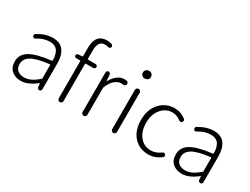

<svg xmlns="http://www.w3.org/2000/svg" viewBox="-65 -1404 2625 2012"><g transform="rotate(30 1247.5 -398.0)"><path d="M217.8 12.7Q150.4 12.7 106.9 -24.9Q63.5 -62.5 63.5 -133.8Q63.5 -220.7 142.1 -267.1Q220.7 -313.5 395.5 -334Q403.3 -335 403.3 -343.8Q403.3 -374 397.5 -399.4Q392.6 -424.8 379.4 -447.8Q366.2 -470.7 341.3 -483.4Q316.4 -496.1 281.2 -496.1Q206.1 -496.1 132.8 -449.2Q125 -443.4 115.2 -445.3Q105.5 -447.3 99.6 -456.1Q94.7 -464.8 96.7 -475.1Q98.6 -485.4 107.4 -490.2Q200.2 -546.9 289.1 -546.9Q378.9 -546.9 419.9 -490.2Q460.9 -433.6 460.9 -337.9V-24.4Q460.9 -14.6 453.6 -7.3Q446.3 0 436.5 0Q425.8 0 418.5 -6.8Q411.1 -13.7 410.2 -24.4L406.2 -67.4Q406.2 -68.4 405.3 -68.4Q404.3 -68.4 403.3 -67.4Q304.7 12.7 217.8 12.7ZM230.5 -36.1Q271.5 -36.1 311 -55.2Q350.6 -74.2 397.5 -114.3Q403.3 -119.1 403.3 -126V-285.2Q403.3 -291 397.5 -291Q396.5 -291 395.5 -291Q246.1 -273.4 183.6 -236.3Q121.1 -199.2 121.1 -136.7Q121.1 -85 151.4 -60.5Q181.6 -36.1 230.5 -36.1Z M850.6 -798.8Q860.4 -795.9 864.3 -786.1Q867.2 -780.3 867.2 -775.4Q867.2 -771.5 866.2 -766.6Q863.3 -757.8 854.5 -753.9Q845.7 -750 835.9 -752.9Q815.4 -758.8 795.9 -758.8Q713.9 -758.8 713.9 -641.6V-540Q713.9 -533.2 721.7 -533.2H810.5Q820.3 -533.2 827.6 -525.9Q835 -518.6 835 -508.3Q835 -498 827.6 -491.2Q820.3 -484.4 810.5 -484.4H721.7Q713.9 -484.4 713.9 -476.6V-29.3Q713.9 -16.6 705.6 -8.3Q697.3 0 685.1 0Q672.9 0 664.6 -8.3Q656.2 -16.6 656.2 -29.3V-476.6Q656.2 -484.4 648.4 -484.4H603.5Q594.7 -484.4 588.4 -490.7Q582 -497.1 582 -506.3Q582 -515.6 588.4 -522.5Q594.7 -529.3 603.5 -529.3L648.4 -532.2Q656.2 -533.2 656.2 -540V-644.5Q656.2 -724.6 690.9 -766.1Q725.6 -807.6 793 -807.6Q820.3 -807.6 850.6 -798.8Z M944.3 -29.3V-508.8Q944.3 -518.6 951.7 -525.9Q959 -533.2 968.8 -533.2Q978.5 -533.2 986.3 -526.4Q994.1 -519.5 994.1 -508.8L1000 -434.6Q1000 -433.6 1001 -433.6Q1002 -433.6 1002 -434.6Q1030.3 -486.3 1069.3 -516.6Q1108.4 -546.9 1152.3 -546.9Q1168.9 -546.9 1181.6 -543.9Q1193.4 -542 1198.2 -531.2Q1202.1 -524.4 1202.1 -516.6Q1202.1 -512.7 1201.2 -508.8Q1198.2 -499 1189 -493.7Q1179.7 -488.3 1168.9 -490.2Q1160.2 -492.2 1145.5 -492.2Q1107.4 -492.2 1070.3 -461.4Q1033.2 -430.7 1005.9 -365.2Q1002.9 -358.4 1002.9 -350.6V-29.3Q1002.9 -16.6 994.1 -8.3Q985.4 0 973.6 0Q961.9 0 953.1 -8.3Q944.3 -16.6 944.3 -29.3Z M1302.7 -29.3V-503.9Q1302.7 -515.6 1311.5 -524.4Q1320.3 -533.2 1332 -533.2Q1343.8 -533.2 1352.5 -524.4Q1361.3 -515.6 1361.3 -503.9V-29.3Q1361.3 -16.6 1352.5 -8.3Q1343.8 0 1332 0Q1320.3 0 1311.5 -8.3Q1302.7 -16.6 1302.7 -29.3ZM1333 -658.2Q1312.5 -658.2 1298.3 -670.9Q1284.2 -683.6 1284.2 -704.1Q1284.2 -725.6 1298.3 -738.8Q1312.5 -752 1333 -752Q1353.5 -752 1367.7 -738.8Q1381.8 -725.6 1381.8 -704.1Q1381.8 -684.6 1367.7 -671.4Q1353.5 -658.2 1333 -658.2Z M1759.8 12.7Q1652.3 12.7 1584 -62Q1515.6 -136.7 1515.6 -265.6Q1515.6 -394.5 1587.4 -470.7Q1659.2 -546.9 1762.7 -546.9Q1836.9 -546.9 1899.4 -499Q1907.2 -492.2 1908.2 -481.4Q1909.2 -470.7 1902.3 -461.9Q1895.5 -454.1 1885.3 -453.1Q1875 -452.1 1866.2 -459Q1818.4 -496.1 1763.7 -496.1Q1683.6 -496.1 1630.4 -431.6Q1577.1 -367.2 1577.1 -265.6Q1577.1 -164.1 1628.4 -100.6Q1679.7 -37.1 1762.7 -37.1Q1824.2 -37.1 1882.8 -81.1Q1890.6 -86.9 1900.4 -85.4Q1910.2 -84 1916 -76.2Q1920.9 -69.3 1920.9 -60.5Q1920.9 -47.9 1911.1 -41Q1839.8 12.7 1759.8 12.7Z M2166 12.7Q2098.6 12.7 2055.2 -24.9Q2011.7 -62.5 2011.7 -133.8Q2011.7 -220.7 2090.3 -267.1Q2168.9 -313.5 2343.8 -334Q2351.6 -335 2351.6 -343.8Q2351.6 -374 2345.7 -399.4Q2340.8 -424.8 2327.6 -447.8Q2314.5 -470.7 2289.6 -483.4Q2264.6 -496.1 2229.5 -496.1Q2154.3 -496.1 2081.1 -449.2Q2073.2 -443.4 2063.5 -445.3Q2053.7 -447.3 2047.9 -456.1Q2043 -464.8 2044.9 -475.1Q2046.9 -485.4 2055.7 -490.2Q2148.4 -546.9 2237.3 -546.9Q2327.1 -546.9 2368.2 -490.2Q2409.2 -433.6 2409.2 -337.9V-24.4Q2409.2 -14.6 2401.9 -7.3Q2394.5 0 2384.8 0Q2374 0 2366.7 -6.8Q2359.4 -13.7 2358.4 -24.4L2354.5 -67.4Q2354.5 -68.4 2353.5 -68.4Q2352.5 -68.4 2351.6 -67.4Q2252.9 12.7 2166 12.7ZM2178.7 -36.1Q2219.7 -36.1 2259.3 -55.2Q2298.8 -74.2 2345.7 -114.3Q2351.6 -119.1 2351.6 -126V-285.2Q2351.6 -291 2345.7 -291Q2344.7 -291 2343.8 -291Q2194.3 -273.4 2131.8 -236.3Q2069.3 -199.2 2069.3 -136.7Q2069.3 -85 2099.6 -60.5Q2129.9 -36.1 2178.7 -36.1Z"/></g></svg>

Font: Gen Jyuu Gothic Light
Style: Regular
Weight: 200
Designer: [Source Han Sans]
Ryoko NISHIZUKA  (kana & ideographs); Paul D. Hunt (Latin, Greek & Cyrillic); Wenlong ZHANG  (bopomofo
Version: Version 1.002.20150607